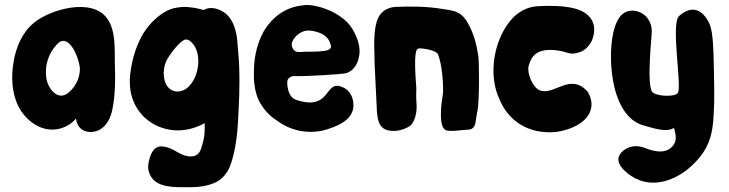

<svg xmlns="http://www.w3.org/2000/svg" viewBox="-20 -530 2953 778"><path d="M445.3 -278.3C444.3 -335.9 449.2 -406.2 414.1 -455.1C353.5 -541 181.6 -492.2 116.2 -436.5C70.3 -398.4 44.9 -338.9 35.2 -280.3C24.4 -218.8 27.3 -152.3 55.7 -96.7C80.1 -50.8 124 -12.7 175.8 -5.9C217.8 0 261.7 -17.6 288.1 -49.8C289.1 -39.1 292 -28.3 298.8 -18.6C310.5 -2 329.1 4.9 347.7 4.9C397.5 3.9 425.8 -39.1 434.6 -83C448.2 -146.5 447.3 -214.8 445.3 -278.3ZM247.1 -147.5C209 -127 174.8 -172.9 168 -210.9C160.2 -262.7 174.8 -311.5 210 -349.6C255.9 -401.4 298.8 -302.7 303.7 -253.9C305.7 -214.8 282.2 -168 247.1 -147.5Z M947.3 -93.8C949.2 -128.9 950.2 -164.1 950.2 -200.2V-206.1C950.2 -240.2 949.2 -273.4 946.3 -306.6C945.3 -317.4 944.3 -328.1 943.4 -340.8L940.4 -376C933.6 -418.9 920.9 -460.9 880.9 -484.4C858.4 -497.1 828.1 -503.9 805.7 -489.3C789.1 -494.1 772.5 -498 753.9 -500C745.1 -501 736.3 -502 727.5 -502C718.8 -502 710.9 -501 702.1 -500C679.7 -497.1 661.1 -490.2 644.5 -479.5C610.4 -459 576.2 -423.8 552.7 -380.9C530.3 -337.9 515.6 -290 508.8 -238.3C506.8 -226.6 505.9 -214.8 505.9 -202.1C505.9 -189.5 506.8 -175.8 508.8 -162.1C523.4 -75.2 591.8 -9.8 686.5 -2C729.5 1 773.4 -10.7 809.6 -31.2C809.6 16.6 808.6 29.3 794.9 72.3C781.2 115.2 736.3 109.4 696.3 85C675.8 72.3 657.2 65.4 640.6 63.5C610.4 59.6 595.7 82 587.9 106.4C579.1 134.8 575.2 157.2 591.8 185.5C619.1 232.4 695.3 228.5 737.3 228.5H755.9C787.1 228.5 819.3 223.6 849.6 210.9C877.9 199.2 899.4 173.8 911.1 145.5C926.8 106.4 933.6 63.5 937.5 37.1C944.3 -8.8 944.3 -47.9 947.3 -93.8ZM752 -362.3C815.4 -309.6 776.4 -159.2 699.2 -159.2H696.3C660.2 -162.1 643.6 -195.3 643.6 -230.5C642.6 -232.4 642.6 -234.4 643.6 -237.3C644.5 -257.8 649.4 -276.4 658.2 -291C674.8 -319.3 714.8 -370.1 733.4 -370.1C740.2 -370.1 746.1 -367.2 752 -362.3Z M1144.5 -183.6C1143.6 -199.2 1141.6 -210.9 1160.2 -219.7C1163.1 -220.7 1168.9 -221.7 1173.8 -221.7C1216.8 -219.7 1370.1 -229.5 1381.8 -233.4C1414.1 -242.2 1430.7 -274.4 1434.6 -300.8C1440.4 -322.3 1435.5 -352.5 1425.8 -376C1405.3 -429.7 1377.9 -450.2 1353.5 -466.8C1313.5 -494.1 1244.1 -516.6 1204.1 -507.8C1136.7 -501 1084 -460.9 1049.8 -405.3C1014.6 -341.8 1008.8 -281.2 1008.8 -233.4C1008.8 -220.7 1008.8 -209 1009.8 -196.3C1013.7 -162.1 1021.5 -128.9 1042 -100.6C1058.6 -74.2 1084 -51.8 1111.3 -35.2C1165 2 1237.3 15.6 1305.7 -5.9C1363.3 -24.4 1420.9 -52.7 1411.1 -118.2C1407.2 -145.5 1390.6 -169.9 1363.3 -178.7C1293.9 -205.1 1322.3 -79.1 1180.7 -125C1156.2 -132.8 1147.5 -159.2 1144.5 -183.6ZM1215.8 -320.3C1209 -319.3 1200.2 -319.3 1190.4 -319.3H1189.5C1170.9 -319.3 1162.1 -336.9 1162.1 -349.6C1162.1 -373 1195.3 -406.2 1228.5 -406.2C1240.2 -406.2 1252 -404.3 1264.6 -400.4C1291 -392.6 1311.5 -378.9 1319.3 -350.6C1320.3 -347.7 1321.3 -344.7 1321.3 -342.8C1321.3 -333 1313.5 -327.1 1297.9 -324.2C1270.5 -320.3 1243.2 -320.3 1215.8 -320.3Z M1915 -82C1922.9 -122.1 1921.9 -281.2 1918 -304.7C1910.2 -351.6 1901.4 -392.6 1874 -439.5C1846.7 -486.3 1814.5 -487.3 1770.5 -494.1C1710.9 -503.9 1646.5 -504.9 1581.1 -502C1506.8 -495.1 1502 -429.7 1498 -394.5C1494.1 -347.7 1498 -319.3 1498 -270.5L1505.9 -108.4C1507.8 -51.8 1510.7 -8.8 1556.6 -1C1582 2.9 1604.5 0 1634.8 -15.6C1655.3 -24.4 1670.9 -64.5 1668 -108.4C1666 -130.9 1666 -152.3 1667 -172.9C1655.3 -320.3 1666 -334 1678.7 -334C1698.2 -334 1748 -326.2 1754.9 -309.6C1770.5 -270.5 1776.4 -199.2 1775.4 -157.2C1774.4 -150.4 1773.4 -137.7 1770.5 -119.1C1767.6 -100.6 1766.6 -83 1766.6 -64.5C1766.6 -44.9 1768.6 -25.4 1775.4 -13.7C1780.3 -5.9 1786.1 0 1796.9 0C1811.5 1 1824.2 0 1835.9 -1C1846.7 -2 1861.3 -3.9 1879.9 -4.9C1895.5 -5.9 1904.3 -16.6 1907.2 -36.1C1910.2 -55.7 1912.1 -71.3 1915 -82Z M2122.1 -262.7C2132.8 -299.8 2151.4 -337.9 2242.2 -325.2C2278.3 -320.3 2290 -304.7 2328.1 -318.4C2344.7 -323.2 2363.3 -336.9 2377.9 -364.3C2385.7 -382.8 2391.6 -409.2 2384.8 -432.6C2373 -472.7 2334 -489.3 2306.6 -496.1C2262.7 -506.8 2211.9 -507.8 2159.2 -504.9C2123 -502.9 2091.8 -488.3 2064.5 -463.9C2007.8 -409.2 1979.5 -320.3 1979.5 -244.1C1979.5 -206.1 1986.3 -167 2002 -131.8C2039.1 -39.1 2122.1 14.6 2231.4 4.9C2333 -8.8 2410.2 -71.3 2362.3 -157.2C2291 -239.3 2225.6 -140.6 2167 -164.1C2137.7 -175.8 2114.3 -235.4 2122.1 -262.7Z M2869.1 -352.5C2867.2 -378.9 2864.3 -418 2850.6 -442.4C2818.4 -502 2773.4 -502.9 2731.4 -464.8C2697.3 -432.6 2744.1 -178.7 2726.6 -153.3C2715.8 -136.7 2642.6 -138.7 2624 -156.2C2597.7 -184.6 2623 -400.4 2621.1 -402.3C2622.1 -441.4 2596.7 -477.5 2556.6 -485.4C2508.8 -494.1 2484.4 -461.9 2470.7 -418.9C2438.5 -319.3 2449.2 -57.6 2588.9 -21.5C2622.1 -12.7 2678.7 8.8 2710.9 -11.7C2714.8 1 2722.7 28.3 2714.8 46.9C2692.4 96.7 2634.8 86.9 2595.7 70.3C2568.4 59.6 2540 58.6 2514.6 74.2C2458 110.4 2495.1 154.3 2537.1 182.6C2621.1 239.3 2722.7 201.2 2789.1 135.7C2869.1 57.6 2870.1 -9.8 2874 -117.2C2875 -147.5 2872.1 -323.2 2869.1 -352.5Z"/></svg>

Font: Day Care
Style: Regular
Weight: 400
Designer: Noponies
Version: Version 1.000;PS 001.000;hotconv 1.0.88;makeotf.lib2.5.64775